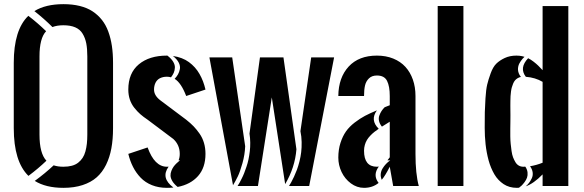

<svg xmlns="http://www.w3.org/2000/svg" viewBox="-20 -904 2839 933"><path d="M288.1 -883.8Q332 -883.8 367.7 -875Q403.3 -866.2 429.7 -848.9Q456.1 -831.5 475.3 -807.1Q494.6 -782.7 506.3 -750.5Q518.1 -718.3 523.7 -680.9Q529.3 -643.6 529.3 -598.6V-281.2Q529.3 -227.1 521.2 -183.3Q513.2 -139.6 495.4 -103.3Q477.5 -66.9 450 -42.5Q422.4 -18.1 381.3 -4.6Q340.3 8.8 288.1 8.8Q203.1 8.8 148.9 -24.9Q199.7 -62 240.7 -100.6Q261.2 -93.8 288.1 -93.8Q311 -93.8 329.1 -98.6Q347.2 -103.5 359.9 -113.5Q372.6 -123.5 381.3 -136.7Q390.1 -149.9 395 -168Q399.9 -186 402.1 -205.8Q404.3 -225.6 404.3 -250V-629.9Q404.3 -667 399.2 -693.4Q394 -719.7 381.3 -740.5Q368.7 -761.2 345.5 -771.2Q322.3 -781.2 288.1 -781.2Q256.8 -781.2 234.9 -772.5Q193.8 -813.5 147 -850.1Q201.7 -883.8 288.1 -883.8ZM117.7 -827.1Q46.9 -759.3 46.9 -598.6V-281.2Q46.9 -119.1 118.2 -49.3Q166.5 -85.4 205.6 -123Q171.9 -158.2 171.9 -250V-629.9Q171.9 -718.3 204.1 -752.4Q164.1 -791.5 117.7 -827.1Z M843.3 4.4Q906.2 -7.8 942.4 -48.6Q978.5 -89.4 978.5 -156.2Q978.5 -184.6 971.2 -209.5Q963.9 -234.4 949.7 -254.6Q935.5 -274.9 920.7 -290.3Q905.8 -305.7 884.8 -322.3L759.8 -416Q728.5 -439.5 728.5 -468.8Q728.5 -478.5 730.5 -487.1Q732.4 -495.6 736.1 -502.7Q739.7 -509.8 745.1 -515.1Q750.5 -520.5 757.3 -523.9Q764.2 -527.3 772.7 -529.3Q781.2 -531.2 791 -531.2Q801.3 -531.2 811 -528.3Q819.3 -539.1 824.2 -550Q829.1 -561 829.8 -575Q830.6 -588.9 821.5 -604Q812.5 -619.1 793.5 -633.8Q792 -633.8 791 -633.8Q705.6 -633.8 654.5 -591.3Q603.5 -548.8 603.5 -468.8Q603.5 -442.4 611.1 -419.9Q618.7 -397.5 633.3 -379.4Q647.9 -361.3 662.1 -348.9Q676.3 -336.4 697.3 -322.3L822.3 -228.5Q853.5 -199.7 853.5 -156.2Q853.5 -138.2 847.7 -125H855.5Q853.5 -123.5 850.1 -121.1Q846.7 -118.7 838.4 -110.8Q830.1 -103 824 -94.7Q817.9 -86.4 813 -74.2Q808.1 -62 808.6 -50Q809.1 -38.1 817.6 -23.7Q826.2 -9.3 843.3 4.4ZM799.3 -94.2Q795.4 -93.8 791 -93.8Q731 -93.8 697.3 -187.5L603.5 -156.2Q611.8 -121.6 626.5 -92.8Q641.1 -64 663.6 -40.5Q686 -17.1 718.5 -4.2Q751 8.8 791 8.8Q807.1 8.8 822.8 7.3Q759.8 -39.1 799.3 -94.2ZM828.6 -521Q860.4 -501.5 884.8 -437.5L978.5 -468.8Q973.6 -489.7 966.6 -508.3Q959.5 -526.9 949.7 -544.2Q939.9 -561.5 926.8 -576.2Q913.6 -590.8 897.9 -602.3Q882.3 -613.8 862.5 -621.3Q842.8 -628.9 820.3 -631.8Q840.3 -616.2 848.6 -599.6Q856.9 -583 854 -568.1Q851.1 -553.2 844.7 -542.2Q838.4 -531.2 828.6 -521Z M1300.8 -430.7 1233.4 0H1134.3Q1139.2 -6.8 1143.6 -15.1Q1147.9 -23.4 1154.5 -36.1Q1161.1 -48.8 1166.5 -62.7Q1171.9 -76.7 1177.7 -93.8Q1183.6 -110.8 1187.5 -129.6Q1191.4 -148.4 1193.8 -168.5Q1196.3 -188.5 1196 -210.7Q1195.8 -232.9 1192.4 -254.9L1243.2 -625H1357.4L1420.4 -178.7Q1413.6 -90.3 1365.7 -9.3ZM1112.3 -3.9 997.6 -625H1108.4L1171.4 -193.4Q1169.9 -152.8 1158.2 -111.1Q1146.5 -69.3 1135.5 -46.6Q1124.5 -23.9 1112.3 -3.9ZM1384.3 0H1482.4L1603.5 -625H1492.2L1439.9 -266.6Q1445.3 -240.7 1445.8 -213.9Q1446.3 -187 1443.6 -164.6Q1440.9 -142.1 1435.1 -119.1Q1429.2 -96.2 1422.9 -79.1Q1416.5 -62 1408.7 -45.2Q1400.9 -28.3 1395.3 -18.6Q1389.6 -8.8 1384.3 0Z M1811.5 -633.8Q1855.5 -633.8 1890.9 -619.4Q1926.3 -605 1950 -579.1Q1973.6 -553.2 1986.3 -517.1Q1999 -481 1999 -437.5V-156.2Q1999 -58.6 2015.1 0H1890.6L1874 -93.8Q1851.6 -49.3 1835 -30.3Q1828.6 -45.9 1830.3 -60.1Q1832 -74.2 1839.4 -85.9Q1846.7 -97.7 1855 -106.4Q1863.3 -115.2 1870.1 -120.1L1876.5 -125H1862.8Q1864.7 -127.4 1874 -139.6V-312.5Q1872.6 -311.5 1835.9 -288.6Q1824.7 -302.2 1821.8 -316.4Q1818.8 -330.6 1823.5 -343Q1828.1 -355.5 1834.2 -364.7Q1840.3 -374 1849.1 -382.8Q1853 -384.3 1861.3 -387.7Q1869.6 -391.1 1874 -392.6V-437.5Q1874 -484.9 1860.8 -511Q1847.7 -537.1 1811.5 -537.1Q1787.1 -537.1 1772.7 -522.9Q1758.3 -508.8 1753.7 -488.3Q1749 -467.8 1749 -437.5H1624Q1625 -527.3 1674.3 -580.6Q1723.6 -633.8 1811.5 -633.8ZM1820.8 -94.7Q1816.4 -93.8 1811.5 -93.8Q1749 -93.8 1749 -171.4Q1749 -186 1752.9 -199.7Q1756.8 -213.4 1763.2 -223.9Q1769.5 -234.4 1779.3 -244.6Q1789.1 -254.9 1798.6 -262.5Q1808.1 -270 1820.3 -278.3Q1777.3 -320.3 1811.5 -367.7Q1778.3 -354 1753.7 -341.1Q1729 -328.1 1703.1 -308.1Q1677.2 -288.1 1661.1 -265.1Q1645 -242.2 1634.5 -209.7Q1624 -177.2 1624 -138.2Q1624 -101.6 1639.9 -68.1Q1655.8 -34.7 1685.1 -12.9Q1714.4 8.8 1749 8.8Q1790.5 8.8 1819.8 -15.1Q1790 -53.2 1820.8 -94.7Z M2231.9 0H2106.9V-875H2231.9Z M2460.4 -344.2Q2460.4 -334 2460.2 -313.5Q2460 -293 2459.7 -278.1Q2459.5 -263.2 2459.7 -241.7Q2460 -220.2 2461.7 -204.3Q2463.4 -188.5 2465.8 -170.4Q2468.3 -152.3 2473.1 -139.6Q2478 -127 2484.6 -116Q2491.2 -105 2501 -99.4Q2510.7 -93.8 2522.9 -93.8Q2527.8 -93.8 2532.7 -94.2Q2542 -80.6 2543.5 -66.2Q2544.9 -51.8 2541 -40.8Q2537.1 -29.8 2529.1 -19Q2521 -8.3 2514.9 -2.4Q2508.8 3.4 2502 8.3Q2497.1 8.8 2491.7 8.8Q2473.1 8.8 2456.8 4.2Q2440.4 -0.5 2427.2 -9.3Q2414.1 -18.1 2402.6 -30Q2391.1 -42 2382.3 -57.1Q2373.5 -72.3 2366.5 -89.1Q2359.4 -106 2354.2 -125Q2349.1 -144 2345.5 -163.3Q2341.8 -182.6 2339.6 -203.1Q2337.4 -223.6 2336.4 -242.9Q2335.4 -262.2 2335.4 -281.7Q2335.4 -283.7 2335.4 -287.6Q2335.4 -334.5 2335.9 -358.9Q2336.4 -383.3 2339.1 -426.3Q2341.8 -469.2 2347.4 -492.9Q2353 -516.6 2364.3 -547.6Q2375.5 -578.6 2391.6 -594.5Q2407.7 -610.4 2432.6 -622.1Q2457.5 -633.8 2489.7 -633.8Q2496.6 -633.8 2503.4 -633.1Q2510.3 -632.3 2516.6 -631.1Q2522.9 -629.9 2528.8 -627.9Q2523.9 -623.5 2519.8 -618.9Q2515.6 -614.3 2511 -607.7Q2506.3 -601.1 2503.2 -594.7Q2500 -588.4 2498.3 -580.3Q2496.6 -572.3 2497.1 -564.5Q2497.6 -556.6 2501 -547.6Q2504.4 -538.6 2511.2 -530.3Q2502.4 -528.3 2495.1 -523.9Q2487.8 -519.5 2482.7 -513.4Q2477.5 -507.3 2473.6 -498Q2469.7 -488.8 2467.3 -480.2Q2464.8 -471.7 2463.1 -459.2Q2461.4 -446.8 2460.9 -437Q2460.4 -427.2 2460.2 -413.3Q2460 -399.4 2460 -389.9Q2460 -380.4 2460.2 -366.2Q2460.4 -352.1 2460.4 -344.2ZM2534.7 1.5Q2573.2 -11.7 2616.7 -56.6V0H2741.7V-874.5H2616.7V-563Q2603.5 -577.1 2595 -585.4Q2586.4 -593.8 2573 -604.2Q2559.6 -614.7 2546.4 -621.1Q2502 -574.2 2535.2 -530.8Q2581.1 -527.3 2616.7 -506.3V-113.3Q2586.4 -101.1 2555.7 -96.2Q2566.4 -81.5 2568.4 -66.2Q2570.3 -50.8 2564.2 -37.8Q2558.1 -24.9 2551 -15.6Q2543.9 -6.3 2534.7 1.5Z"/></svg>

Font: Oswald
Style: Stencbab
Weight: 400
Designer: Mathieu Le Lay
Foundry: Mathieu Le Lay
Version: Version 1.000